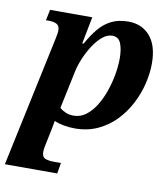

<svg xmlns="http://www.w3.org/2000/svg" viewBox="-109 -619 817 932"><g transform="rotate(10 300.0 -153.0)"><path d="M-22 240 114 -399Q117 -413 119 -425Q121 -437 121 -445Q121 -467 106.5 -475Q92 -483 68 -483H53L64 -536H272L246 -403H253Q276 -445 302.5 -477.5Q329 -510 364.5 -528Q400 -546 449 -546Q516 -546 556 -499.5Q596 -453 596 -365Q596 -317 583.5 -265Q571 -213 545.5 -164Q520 -115 482.5 -76Q445 -37 394.5 -13.5Q344 10 282 10Q253 10 226.5 5Q200 0 180 -9Q179 -2 176.5 11Q174 24 172 35L158 102Q155 115 153 127.5Q151 140 151 149Q151 173 166.5 180Q182 187 212 187H245L236 240ZM265 -50Q298 -50 325 -70Q352 -90 373 -123.5Q394 -157 408.5 -198.5Q423 -240 430.5 -282.5Q438 -325 438 -363Q438 -406 426.5 -435.5Q415 -465 384 -465Q359 -465 335 -445Q311 -425 290.5 -393Q270 -361 255.5 -326Q241 -291 235 -261L196 -76Q207 -66 225 -58Q243 -50 265 -50Z"/></g></svg>

Font: Noto Serif
Style: Italic
Weight: 400
Italic angle: -12°
Designer: Monotype Design Team
Foundry: Monotype Imaging Inc.
Version: Version 2.013